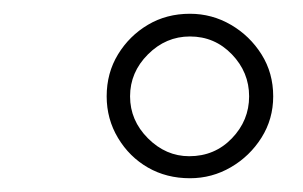

<svg xmlns="http://www.w3.org/2000/svg" viewBox="-20 -718 440 279"><path d="M256 -459Q222 -459 195 -474.5Q168 -490 151.5 -517.5Q135 -545 135 -578Q135 -612 151.5 -639Q168 -666 195 -682Q222 -698 256 -698Q288 -698 315.5 -682Q343 -666 360 -639Q377 -612 377 -578Q377 -545 360 -518Q343 -491 315.5 -475Q288 -459 256 -459ZM255 -491Q292 -491 317 -517Q342 -543 342 -578Q342 -613 317 -639Q292 -665 256 -665Q221 -665 195 -639Q169 -613 169 -578Q169 -543 195 -517Q221 -491 255 -491Z"/></svg>

Font: Archivo ExtraCondensed ExtraLight
Style: Italic
Weight: 250
Width: 2
Italic angle: -10°
Designer: Hector Gatti
Foundry: Omnibus-Type
Version: Version 2.001